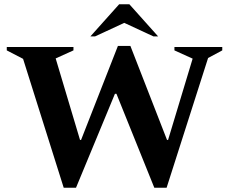

<svg xmlns="http://www.w3.org/2000/svg" viewBox="-20 -882 1082 907"><path d="M281 5 89 -604 12 -644V-660H327V-644L243 -606L358 -221H363L537 -665H596L769 -221H774L890 -605L804 -644V-660H1030V-644L963 -608L767 5H709L530 -439H523L339 5ZM407 -710 543 -862H591L727 -710H705L567 -774L429 -710Z"/></svg>

Font: Spectral
Style: Bold
Weight: 700
Designer: Jean-Baptiste Levee
Foundry: Production Type
Version: Version 2.001